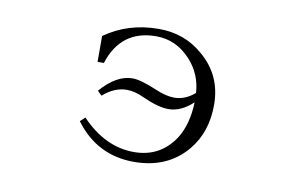

<svg xmlns="http://www.w3.org/2000/svg" viewBox="-60 -648 1119 718"><g transform="rotate(10 500.0 -289.0)"><path d="M285.6 -380.9V-479Q374 -542 490.7 -542Q588.9 -542 658.7 -481Q742.7 -410.6 742.7 -297.9Q742.7 -193.8 684.6 -124Q611.3 -36.1 483.9 -36.1Q343.8 -36.1 258.8 -150.9L276.9 -168Q368.2 -72.3 477.5 -72.3Q577.1 -72.3 631.8 -155.3Q666.5 -210 669.4 -294.9Q624.5 -252.9 576.7 -252.9Q537.1 -252.9 474.6 -281.7Q441.9 -296.9 411.6 -296.9Q365.7 -296.9 321.8 -258.8L305.7 -274.9Q364.7 -342.8 425.8 -342.8Q456.5 -342.8 517.6 -316.9Q559.6 -298.8 590.8 -298.8Q631.8 -298.8 668.5 -330.1Q664.1 -400.9 617.7 -452.1Q562.5 -513.2 485.8 -513.2Q351.6 -513.2 309.6 -380.9Z"/></g></svg>

Font: I.Ming
Style: Regular
Weight: 400
Designer: Ichiten Fonts Project
Version: Version 6.11; Dec 27, 2019